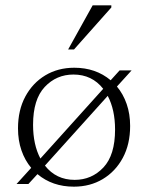

<svg xmlns="http://www.w3.org/2000/svg" viewBox="-20 -690 555 720"><path d="M42 0 97 -60.5Q73.5 -88.5 60.5 -126Q47.5 -163.5 47.5 -208.5Q47.5 -277 75 -328Q102.5 -379 150 -407.5Q197.5 -436 258.5 -436Q339 -436 395 -389L428.5 -426H473.5L418.5 -365.5Q442 -337.5 455 -300Q468 -262.5 468 -217.5Q468 -149 440.5 -98Q413 -47 365.5 -18.5Q318 10 257 10Q176.5 10 120.5 -37L86.5 0ZM104 -222Q104 -147.5 131.5 -95.5L367 -357Q325 -410.5 255.5 -410.5Q191.5 -410.5 147.8 -364Q104 -317.5 104 -222ZM260 -15.5Q324 -15.5 367.8 -62Q411.5 -108.5 411.5 -204Q411.5 -278.5 384 -330.5L148.5 -69Q190.5 -15.5 260 -15.5ZM235.5 -504.5 327.5 -670H397.5V-662L257.5 -504.5Z"/></svg>

Font: Newsreader Text Light
Style: Regular
Weight: 300
Designer: Hugues Gentile
Foundry: Production Type
Version: Version 1.002